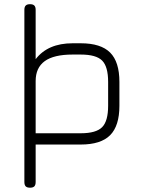

<svg xmlns="http://www.w3.org/2000/svg" viewBox="-20 -674 656 894"><path d="M120 200Q106 200 99.8 193.8Q93.5 187.5 93.5 173.5V-628.5Q93.5 -642 99.8 -648.2Q106 -654.5 120 -654.5Q133.5 -654.5 139.8 -648.2Q146 -642 146 -628.5V-398.5Q203 -472.5 318 -472.5H356Q449.5 -472.5 492.8 -429.2Q536 -386 536 -292.5V-181.5Q536 -88 492.8 -44.5Q449.5 -1 356 -1H146V173.5Q146 187.5 139.8 193.8Q133.5 200 120 200ZM146 -53.5H356Q427.5 -53.5 455.5 -81.8Q483.5 -110 483.5 -181.5V-292.5Q483.5 -364 455.5 -392Q427.5 -420 356 -420H318Q230.5 -420 188.2 -389.2Q146 -358.5 146 -296.5Z"/></svg>

Font: Jura Light
Style: Regular
Weight: 400
Version: Version 5.106